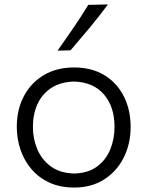

<svg xmlns="http://www.w3.org/2000/svg" viewBox="-20 -832 662 863"><path d="M313.3 -52.1Q250.4 -53.7 209.4 -83.4Q168.4 -113 148.1 -160.3Q127.9 -207.6 127.9 -261.7Q127.9 -318.6 148.5 -364.1Q169.2 -409.6 210.6 -436.7Q252.1 -463.9 313.3 -465.5Q399.9 -462.6 447.4 -407.3Q494.8 -351.9 494.8 -261.7Q494.8 -207.5 475.5 -160.1Q456.2 -112.8 416 -83.3Q375.8 -53.7 313.3 -52.1ZM313.5 11Q391 11 447.9 -25.3Q504.9 -61.7 536 -123.6Q567.2 -185.4 567.2 -261.7Q567.2 -337.3 537.1 -397.9Q507 -458.4 449.9 -493.6Q392.9 -528.8 312.4 -528.8Q234.5 -528.8 176.7 -494.3Q118.9 -459.8 87.2 -399.5Q55.5 -339.2 55.5 -261.7Q55.5 -207.6 72.4 -158.4Q89.2 -109.3 121.8 -71.2Q154.4 -33.2 202.5 -11.1Q250.5 11 313.5 11ZM238.8 -604.3 297.1 -605.9Q341.1 -656.9 383.6 -708Q426.1 -759.2 465.2 -812.1L376.8 -810.1Q345.2 -758.4 310.4 -707.2Q275.5 -656.1 238.8 -604.3Z"/></svg>

Font: Pinar-VF
Style: Regular
Weight: 300
Designer: Amin Abedi
Version: Version 3.0